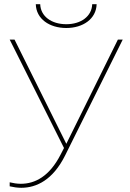

<svg xmlns="http://www.w3.org/2000/svg" viewBox="-20 -888 618 912"><path d="M26 -22V-3C43 1 62 4 81 4C153 4 231 -33 289 -149L563 -700H540L295 -205L49 -700H26L284 -185L268 -154C215 -50 146 -15 79 -15C61 -15 43 -18 26 -22ZM295 -755C374 -755 437 -798 439 -868H418C416 -810 364 -773 295 -773C225 -773 173 -810 171 -868H150C152 -798 215 -755 295 -755Z"/></svg>

Font: Chess Sans Thin
Style: Regular
Weight: 100
Designer: Wolf Bōese
Foundry: Wolf Bōese
Version: Version 7.223;Glyphs 3.3 (3306)